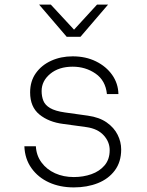

<svg xmlns="http://www.w3.org/2000/svg" viewBox="-20 -805 640 835"><path d="M301 10Q241 10 193.5 -11.5Q146 -33 117 -73.5Q88 -114 86 -169H136Q138 -129 160.5 -98.5Q183 -68 219.5 -51.5Q256 -35 301 -35Q342 -35 377.5 -47.5Q413 -60 435 -86Q457 -112 457 -152Q457 -188 431 -216.5Q405 -245 357 -252Q332 -256 306.5 -259Q281 -262 255 -266Q192 -274 151.5 -307Q111 -340 111 -403Q111 -452 136 -487Q161 -522 203 -541Q245 -560 296 -560Q353 -560 397.5 -538Q442 -516 468 -479Q494 -442 495 -396H445Q439 -455 395.5 -485Q352 -515 296 -515Q236 -515 198.5 -484Q161 -453 161 -409Q161 -386 168.5 -367Q176 -348 198 -335Q220 -322 262 -316Q287 -312 312 -309Q337 -306 362 -302Q412 -295 444 -272.5Q476 -250 491.5 -219Q507 -188 507 -155Q507 -101 479.5 -64Q452 -27 405.5 -8.5Q359 10 301 10ZM270 -645 150 -785H201L302 -676L402 -785H450L330 -645Z"/></svg>

Font: Tiny Thin
Style: Regular
Weight: 100
Monospace: yes
Designer: Philipp Nurullin, Konstantin Bulenkov
Foundry: JetBrains
Version: Version 2.251; ttfautohint (v1.8.4.7-5d5b)